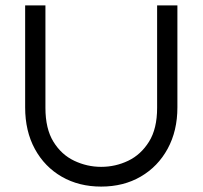

<svg xmlns="http://www.w3.org/2000/svg" viewBox="-20 -682 749 710"><path d="M354 8Q272 8 208.5 -28.5Q145 -65 109 -131Q73 -197 73 -285V-662H148V-283Q148 -206 177.5 -158Q207 -110 254.5 -87.5Q302 -65 354 -65Q407 -65 454 -87.5Q501 -110 531 -158Q561 -206 561 -283V-662H636V-285Q636 -198 600 -132Q564 -66 500.5 -29Q437 8 354 8Z"/></svg>

Font: Questrial
Style: Regular
Weight: 400
Designer: Joe Prince, Laura Meseguer
Foundry: Joe Prince, Laura Meseguer
Version: Version 2.000; ttfautohint (v1.8.3)